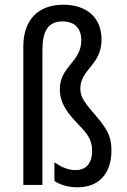

<svg xmlns="http://www.w3.org/2000/svg" viewBox="-20 -785 540 815"><path d="M309 10C401 10 453 -49 453 -147C453 -215 428 -246 368 -316C334 -356 321 -378 321 -409C321 -492 411 -507 411 -618C411 -710 348 -765 249 -765C135 -765 79 -693 79 -588V0H160V-571C160 -653 184 -694 245 -694C297 -694 325 -665 325 -614C325 -521 234 -504 234 -406C234 -343 272 -300 307 -263C348 -220 371 -195 371 -145C371 -93 347 -63 300 -63C267 -63 237 -78 211 -96V-17C238 2 275 10 309 10Z"/></svg>

Font: Noto Sans Mono ExtraCondensed
Style: Regular
Weight: 400
Width: 2
Designer: Monotype Design Team
Foundry: Monotype Imaging Inc.
Version: Version 2.014